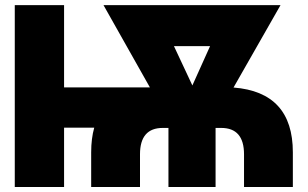

<svg xmlns="http://www.w3.org/2000/svg" viewBox="-20 -748 1233 768"><path d="M344.7 0V-138.7Q344.7 -193.8 356.9 -237.3H236.3V0H39.1V-727.5H236.3V-398.4H579.6L394 -727.5H1102.1L914.1 -397.9Q1151.4 -379.4 1151.4 -138.7V0H956.1V-130.9Q956.1 -236.3 864.7 -236.3H842.3V0H653.8V-236.3H631.3Q540 -236.3 540 -130.9V0ZM749.5 -406.2 820.3 -563.5H675.8Z"/></svg>

Font: Inter Display Black
Style: Regular
Weight: 900
Designer: Rasmus Andersson
Foundry: rsms
Version: Version 4.000;git-a52131595